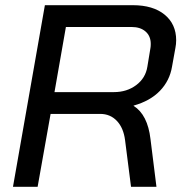

<svg xmlns="http://www.w3.org/2000/svg" viewBox="-20 -720 699 740"><path d="M153 -700H492Q570 -700 614.5 -663.5Q659 -627 659 -565Q659 -550 656 -535L643 -463Q634 -409 596.5 -370Q559 -331 495 -313V-312Q549 -278 560 -184L583 0H485L462 -180Q456 -227 430.5 -254Q405 -281 366 -281H175L125 0H30ZM419 -365Q469 -365 505 -392Q541 -419 548 -463L560 -536Q561 -541 561 -551Q561 -581 541 -598.5Q521 -616 487 -616H234L190 -365Z"/></svg>

Font: Bai Jamjuree Medium
Style: Italic
Weight: 500
Italic angle: -10°
Version: Version 1.000; ttfautohint (v1.6)